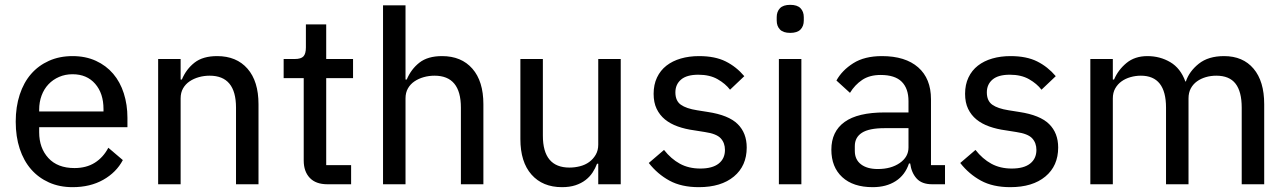

<svg xmlns="http://www.w3.org/2000/svg" viewBox="-20 -762 5324 794"><path d="M280 12Q226 12 182.5 -7.5Q139 -27 108.5 -62Q78 -97 61.5 -147Q45 -197 45 -259Q45 -320 61.5 -370.5Q78 -421 108.5 -456Q139 -491 182.5 -510.5Q226 -530 280 -530Q334 -530 376.5 -510.5Q419 -491 448 -457Q477 -423 492 -376Q507 -329 507 -275V-236H142V-215Q142 -150 180 -108.5Q218 -67 288 -67Q337 -67 372 -89Q407 -111 428 -151L488 -100Q461 -49 407 -18.5Q353 12 280 12ZM280 -455Q250 -455 224.5 -444Q199 -433 180.5 -413.5Q162 -394 152 -367Q142 -340 142 -308V-301H408V-311Q408 -376 373.5 -415.5Q339 -455 280 -455Z M634 0V-518H727V-433H732Q750 -476 784.5 -503Q819 -530 878 -530Q958 -530 1003.5 -478Q1049 -426 1049 -331V0H956V-317Q956 -449 847 -449Q824 -449 802.5 -443Q781 -437 764 -425.5Q747 -414 737 -396.5Q727 -379 727 -355V0Z M1334 0Q1286 0 1261 -26.5Q1236 -53 1236 -98V-439H1153V-518H1199Q1225 -518 1235 -529Q1245 -540 1245 -566V-661H1329V-518H1440V-439H1329V-79H1432V0Z M1564 -740H1657V-433H1662Q1680 -476 1714.5 -503Q1749 -530 1808 -530Q1888 -530 1933.5 -478Q1979 -426 1979 -331V0H1886V-317Q1886 -449 1777 -449Q1754 -449 1732.5 -443Q1711 -437 1694 -425.5Q1677 -414 1667 -396.5Q1657 -379 1657 -355V0H1564Z M2454 -85H2449Q2442 -66 2430.5 -48.5Q2419 -31 2401.5 -17.5Q2384 -4 2360 4Q2336 12 2304 12Q2224 12 2178 -40Q2132 -92 2132 -187V-518H2225V-201Q2225 -69 2335 -69Q2357 -69 2378.5 -74.5Q2400 -80 2416.5 -92Q2433 -104 2443.5 -122Q2454 -140 2454 -164V-518H2547V0H2454Z M2870 12Q2798 12 2748.5 -15Q2699 -42 2663 -88L2726 -142Q2755 -105 2791.5 -85Q2828 -65 2876 -65Q2926 -65 2952 -85.5Q2978 -106 2978 -142Q2978 -171 2960.5 -190Q2943 -209 2895 -216L2851 -223Q2814 -228 2783 -239Q2752 -250 2730 -268Q2708 -286 2695.5 -312Q2683 -338 2683 -374Q2683 -412 2697 -441.5Q2711 -471 2736 -490.5Q2761 -510 2795.5 -520Q2830 -530 2871 -530Q2937 -530 2981 -508Q3025 -486 3058 -447L2999 -391Q2980 -416 2947.5 -434.5Q2915 -453 2868 -453Q2820 -453 2796.5 -433Q2773 -413 2773 -380Q2773 -345 2795.5 -329Q2818 -313 2863 -306L2907 -299Q2993 -286 3030.5 -249Q3068 -212 3068 -152Q3068 -76 3015 -32Q2962 12 2870 12Z M3248 -626Q3219 -626 3205.5 -640Q3192 -654 3192 -677V-691Q3192 -714 3205.5 -728Q3219 -742 3248 -742Q3277 -742 3290.5 -728Q3304 -714 3304 -691V-677Q3304 -654 3290.5 -640Q3277 -626 3248 -626ZM3201 -518H3294V0H3201Z M3835 0Q3792 0 3770.5 -24Q3749 -48 3744 -86H3739Q3723 -38 3684 -13Q3645 12 3589 12Q3508 12 3463 -29.5Q3418 -71 3418 -143Q3418 -218 3472.5 -257.5Q3527 -297 3639 -297H3737V-344Q3737 -396 3709 -424Q3681 -452 3622 -452Q3576 -452 3545.5 -431.5Q3515 -411 3495 -378L3439 -429Q3462 -471 3508.5 -500.5Q3555 -530 3627 -530Q3724 -530 3777 -483.5Q3830 -437 3830 -352V-79H3888V0ZM3610 -63Q3665 -63 3701 -88Q3737 -113 3737 -152V-232H3638Q3574 -232 3544.5 -213Q3515 -194 3515 -158V-138Q3515 -102 3540.5 -82.5Q3566 -63 3610 -63Z M4158 12Q4086 12 4036.5 -15Q3987 -42 3951 -88L4014 -142Q4043 -105 4079.5 -85Q4116 -65 4164 -65Q4214 -65 4240 -85.5Q4266 -106 4266 -142Q4266 -171 4248.5 -190Q4231 -209 4183 -216L4139 -223Q4102 -228 4071 -239Q4040 -250 4018 -268Q3996 -286 3983.5 -312Q3971 -338 3971 -374Q3971 -412 3985 -441.5Q3999 -471 4024 -490.5Q4049 -510 4083.5 -520Q4118 -530 4159 -530Q4225 -530 4269 -508Q4313 -486 4346 -447L4287 -391Q4268 -416 4235.5 -434.5Q4203 -453 4156 -453Q4108 -453 4084.5 -433Q4061 -413 4061 -380Q4061 -345 4083.5 -329Q4106 -313 4151 -306L4195 -299Q4281 -286 4318.5 -249Q4356 -212 4356 -152Q4356 -76 4303 -32Q4250 12 4158 12Z M4489 0V-518H4582V-433H4587Q4604 -473 4638.5 -501.5Q4673 -530 4725 -530Q4777 -530 4819.5 -505Q4862 -480 4882 -425H4884Q4898 -467 4937.5 -498.5Q4977 -530 5042 -530Q5120 -530 5164 -478Q5208 -426 5208 -331V0H5115V-317Q5115 -383 5089.5 -416Q5064 -449 5010 -449Q4987 -449 4966.5 -443Q4946 -437 4930 -425.5Q4914 -414 4904.5 -396.5Q4895 -379 4895 -355V0H4802V-317Q4802 -449 4698 -449Q4676 -449 4655 -443Q4634 -437 4618 -425.5Q4602 -414 4592 -396.5Q4582 -379 4582 -355V0Z"/></svg>

Font: IBM Plex Sans Hebrew Text
Style: Regular
Weight: 450
Designer: Mike Abbink, Paul van der Laan, Pieter van Rosmalen, Yanek Iontef
Foundry: Bold Monday
Version: Version 1.2